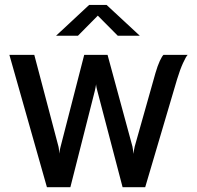

<svg xmlns="http://www.w3.org/2000/svg" viewBox="-20 -778 818 798"><path d="M175 0 19 -550H122.5L223 -169Q224.5 -163.5 225.2 -154Q226 -144.5 226.5 -139.5Q227.5 -154 232 -169L330 -550H427L530.5 -169Q532 -163 533 -153.5Q534 -144 534.5 -138.5Q535 -144 536.8 -153.8Q538.5 -163.5 540 -169.5L626 -474Q635 -505 644.2 -524.8Q653.5 -544.5 659.5 -550H760Q753 -543 740.8 -516.2Q728.5 -489.5 716 -448.5L583.5 0H489.5L384.5 -400.5Q383 -406.5 381.2 -414Q379.5 -421.5 379.5 -428Q378.5 -421.5 377 -414Q375.5 -406.5 374 -400L272.5 0ZM213 -629.5 350.5 -757.5H423L561 -629.5H469.5L386.5 -713L304 -629.5Z"/></svg>

Font: Junction Medium
Style: Regular
Weight: 500
Designer: Caroline Hadilaksono
Foundry: Caroline Hadilaksono, Tyler Finck, The League of Moveable Type
Version: Version 2.000; ttfautohint (v1.8.3)